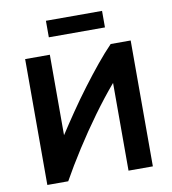

<svg xmlns="http://www.w3.org/2000/svg" viewBox="-94 -959 933 1041"><g transform="rotate(-10 373.0 -439.0)"><path d="M82 0V-693H218V-250Q253 -304 295 -365.5Q337 -427 382.5 -487.5Q428 -548 471.5 -601Q515 -654 553 -693H663V0H529V-483Q470 -414 410 -331.5Q350 -249 295 -163Q240 -77 197 0ZM229 -787V-878H538V-787Z"/></g></svg>

Font: Ubuntu Sans
Style: Bold
Weight: 700
Designer: Dalton Maag Ltd
Foundry: Dalton Maag Ltd
Version: Version 1.006; ttfautohint (v1.8.4.7-5d5b)